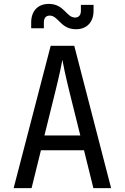

<svg xmlns="http://www.w3.org/2000/svg" viewBox="-20 -965 640 985"><path d="M370 -815C424 -815 460 -850 460 -910V-940H395V-910C395 -886 383 -875 365 -875C320 -875 310 -945 230 -945C176 -945 140 -910 140 -850V-820H205V-850C205 -874 217 -885 235 -885C280 -885 290 -815 370 -815ZM142 0 190 -194H411L459 0H550L361 -730H240L50 0ZM264 -496C285 -580 297 -640 300 -658C303 -640 315 -580 336 -495L392 -270H208Z"/></svg>

Font: Tekne LDO
Style: Regular
Weight: 400
Monospace: yes
Designer: Alessio Laiso, Mario Rullo, Paolo Rosset
Foundry: Alessio Laiso
Version: Version 1.000;hotconv 1.0.109;makeotfexe 2.5.65596